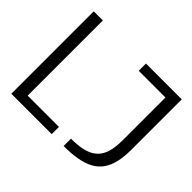

<svg xmlns="http://www.w3.org/2000/svg" viewBox="-151 -926 1153 1153"><g transform="rotate(45 425.0 -350.0)"><path d="M56.5 0V-700H134V-61.5H399.5V0ZM500.5 0V-62.5Q552.5 -62.5 590.8 -70.2Q629 -78 655.2 -94.2Q681.5 -110.5 697.2 -135.8Q713 -161 720 -196.5Q727 -232 727 -278.5V-638.5H500V-700H804V-271.5Q804 -210.5 793 -165Q782 -119.5 759.5 -88Q737 -56.5 701 -37Q665 -17.5 615.2 -8.8Q565.5 0 500.5 0Z"/></g></svg>

Font: Trispace Thin Light
Style: Regular
Weight: 300
Version: Version 1.210